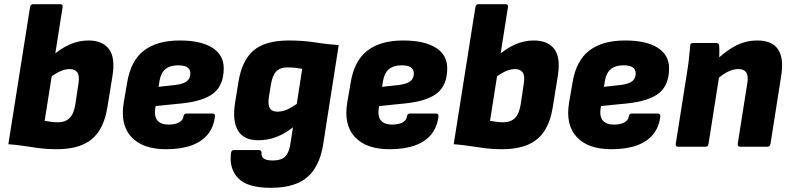

<svg xmlns="http://www.w3.org/2000/svg" viewBox="-20 -703 3788 920"><path d="M249 12Q205 12 168 7Q131 2 95.5 -3.5Q60 -9 20 -12L124 -669Q126 -683 140 -683H269Q282 -683 280 -669L194 -124Q208 -122 224 -119.5Q240 -117 257 -117Q293 -117 313.5 -137.5Q334 -158 341 -203L356 -303Q362 -340 350.5 -356Q339 -372 314 -372Q291 -372 265.5 -360Q240 -348 209 -323L230 -435Q273 -472 315.5 -490.5Q358 -509 404 -509Q471 -509 502 -468Q533 -427 519 -340L495 -191Q484 -122 455.5 -77Q427 -32 376.5 -10Q326 12 249 12Z M776 12Q663 12 609 -47Q555 -106 573 -212L590 -311Q607 -412 669.5 -460.5Q732 -509 841 -509Q942 -509 997 -474.5Q1052 -440 1052 -376Q1052 -296 1004 -257Q956 -218 847 -207L726 -195L724 -185Q718 -145 734.5 -125.5Q751 -106 788 -106Q819 -106 838 -116.5Q857 -127 859 -145Q861 -159 873 -159H997Q1012 -159 1010 -145Q1004 -94 975.5 -59Q947 -24 897 -6Q847 12 776 12ZM740 -287 822 -296Q859 -301 875.5 -314Q892 -327 892 -351Q892 -371 877.5 -380.5Q863 -390 833 -390Q794 -390 772 -371Q750 -352 744 -313Z M1364 -509Q1433 -509 1488 -500Q1543 -491 1603 -487L1528 -8Q1516 63 1485 109Q1454 155 1402.5 176Q1351 197 1277 197Q1166 197 1121.5 151Q1077 105 1087 30Q1089 16 1101 16H1220Q1234 16 1233 30Q1232 48 1244.5 57Q1257 66 1288 66Q1327 66 1346 47.5Q1365 29 1371 -11L1384 -93Q1343 -61 1302.5 -46Q1262 -31 1218 -31Q1148 -31 1120.5 -77Q1093 -123 1106 -208L1123 -313Q1140 -415 1196 -462Q1252 -509 1364 -509ZM1310 -168Q1331 -168 1353 -177Q1375 -186 1402 -205L1428 -373Q1414 -376 1395.5 -378Q1377 -380 1358 -380Q1322 -380 1303.5 -360.5Q1285 -341 1278 -297L1268 -236Q1263 -201 1273 -184.5Q1283 -168 1310 -168Z M1847 12Q1734 12 1680 -47Q1626 -106 1644 -212L1661 -311Q1678 -412 1740.5 -460.5Q1803 -509 1912 -509Q2013 -509 2068 -474.5Q2123 -440 2123 -376Q2123 -296 2075 -257Q2027 -218 1918 -207L1797 -195L1795 -185Q1789 -145 1805.5 -125.5Q1822 -106 1859 -106Q1890 -106 1909 -116.5Q1928 -127 1930 -145Q1932 -159 1944 -159H2068Q2083 -159 2081 -145Q2075 -94 2046.5 -59Q2018 -24 1968 -6Q1918 12 1847 12ZM1811 -287 1893 -296Q1930 -301 1946.5 -314Q1963 -327 1963 -351Q1963 -371 1948.5 -380.5Q1934 -390 1904 -390Q1865 -390 1843 -371Q1821 -352 1815 -313Z M2383 12Q2339 12 2302 7Q2265 2 2229.5 -3.5Q2194 -9 2154 -12L2258 -669Q2260 -683 2274 -683H2403Q2416 -683 2414 -669L2328 -124Q2342 -122 2358 -119.5Q2374 -117 2391 -117Q2427 -117 2447.5 -137.5Q2468 -158 2475 -203L2490 -303Q2496 -340 2484.5 -356Q2473 -372 2448 -372Q2425 -372 2399.5 -360Q2374 -348 2343 -323L2364 -435Q2407 -472 2449.5 -490.5Q2492 -509 2538 -509Q2605 -509 2636 -468Q2667 -427 2653 -340L2629 -191Q2618 -122 2589.5 -77Q2561 -32 2510.5 -10Q2460 12 2383 12Z M2910 12Q2797 12 2743 -47Q2689 -106 2707 -212L2724 -311Q2741 -412 2803.5 -460.5Q2866 -509 2975 -509Q3076 -509 3131 -474.5Q3186 -440 3186 -376Q3186 -296 3138 -257Q3090 -218 2981 -207L2860 -195L2858 -185Q2852 -145 2868.5 -125.5Q2885 -106 2922 -106Q2953 -106 2972 -116.5Q2991 -127 2993 -145Q2995 -159 3007 -159H3131Q3146 -159 3144 -145Q3138 -94 3109.5 -59Q3081 -24 3031 -6Q2981 12 2910 12ZM2874 -287 2956 -296Q2993 -301 3009.5 -314Q3026 -327 3026 -351Q3026 -371 3011.5 -380.5Q2997 -390 2967 -390Q2928 -390 2906 -371Q2884 -352 2878 -313Z M3528 0Q3513 0 3515 -14L3561 -306Q3572 -372 3519 -372Q3501 -372 3482.5 -365.5Q3464 -359 3444 -345.5Q3424 -332 3403 -311L3407 -410Q3459 -461 3507.5 -485Q3556 -509 3609 -509Q3680 -509 3708.5 -466Q3737 -423 3723 -338L3672 -14Q3669 0 3658 0ZM3230 0Q3216 0 3218 -14L3274 -368Q3279 -400 3282 -429.5Q3285 -459 3287 -483Q3287 -497 3301 -497H3412Q3425 -497 3426 -484Q3427 -474 3427 -461Q3427 -448 3426.5 -434Q3426 -420 3424 -406L3428 -350L3375 -14Q3374 -8 3371 -4Q3368 0 3360 0Z"/></svg>

Font: Sofia Sans Black
Style: Italic
Weight: 900
Italic angle: -9°
Version: Version 4.100-B